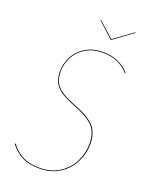

<svg xmlns="http://www.w3.org/2000/svg" viewBox="-157 -930 801 1022"><g transform="rotate(20 243.0 -419.0)"><path d="M454 -626 451 -623Q396 -686 306 -686Q247 -686 206.5 -661Q166 -636 146 -597Q126 -558 126 -516Q126 -478 139.5 -453Q153 -428 182 -409.5Q211 -391 263 -371Q339 -342 373 -306Q407 -270 407 -206Q407 -154 383 -104.5Q359 -55 311 -23Q263 9 195 9Q136 9 97.5 -10.5Q59 -30 28 -69L31 -73Q61 -34 99 -14.5Q137 5 195 5Q262 5 309 -26.5Q356 -58 379 -106.5Q402 -155 402 -205Q402 -269 369 -303.5Q336 -338 261 -367Q208 -387 178.5 -406.5Q149 -426 135.5 -451.5Q122 -477 122 -516Q122 -559 142.5 -599Q163 -639 204.5 -664.5Q246 -690 306 -690Q397 -690 454 -626ZM431 -845 321 -765H318L231 -845L234 -847L320 -769L428 -847Z"/></g></svg>

Font: Fira Sans Condensed Four
Style: Italic
Weight: 100
Width: 3
Italic angle: -8°
Designer: bBox Type GmbH & Carrois Corporate GbR & Edenspiekermann AG
Foundry: bBox Type GmbH & Carrois Corporate GbR & Edenspiekermann AG
Version: Version 4.301